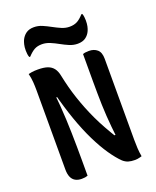

<svg xmlns="http://www.w3.org/2000/svg" viewBox="-173 -1058 947 1167"><g transform="rotate(-20 300.0 -474.5)"><path d="M190 1Q182 4 173 5.5Q164 7 151 7Q127 7 110 -2.5Q93 -12 84.5 -31.5Q76 -51 76 -81Q76 -144 76 -208.5Q76 -273 76 -337Q76 -401 76 -465Q76 -529 76 -593Q76 -619 74 -647Q72 -675 65 -702Q77 -705 86.5 -706.5Q96 -708 105.5 -708.5Q115 -709 126 -709Q165 -709 189 -700.5Q213 -692 227 -673.5Q241 -655 247 -624Q255 -585 265 -547Q275 -509 287.5 -471.5Q300 -434 315 -396Q330 -358 348.5 -318.5Q367 -279 390 -238Q413 -197 440 -153L401 -174H462L437 -150Q432 -191 428.5 -228.5Q425 -266 422.5 -302Q420 -338 419 -374Q418 -410 417.5 -447Q417 -484 417 -525Q417 -570 417 -614.5Q417 -659 417 -703Q423 -706 433 -707.5Q443 -709 457 -709Q489 -709 510 -691Q531 -673 531 -631Q531 -567 531 -502Q531 -437 531 -371.5Q531 -306 531 -240Q531 -174 531 -107Q531 -80 532.5 -52.5Q534 -25 539 2Q532 4 524.5 6Q517 8 509.5 9Q502 10 495 10Q469 10 451.5 4.5Q434 -1 418 -15Q388 -44 355 -92Q322 -140 289 -207Q256 -274 226.5 -358Q197 -442 172 -540L204 -511H150L170 -542Q176 -498 179.5 -453.5Q183 -409 185 -364.5Q187 -320 188 -276Q189 -232 189.5 -188Q190 -144 190 -100Q190 -75 190 -50Q190 -25 190 1ZM398 -887Q427 -887 447.5 -898Q468 -909 490 -934H496Q500 -925 501.5 -912.5Q503 -900 503 -890Q503 -867 499.5 -851.5Q496 -836 491 -825Q481 -802 461 -787.5Q441 -773 409 -773Q382 -773 356 -784Q330 -795 305 -809Q280 -823 254 -834Q228 -845 202 -845Q173 -845 153 -834Q133 -823 110 -798H104Q100 -807 98.5 -819.5Q97 -832 97 -842Q97 -865 101 -881Q105 -897 109 -906Q120 -930 140 -944.5Q160 -959 191 -959Q219 -959 244.5 -948Q270 -937 295.5 -923Q321 -909 346.5 -898Q372 -887 398 -887Z"/></g></svg>

Font: Recursive Monospace Casual SemiBold
Style: Regular
Weight: 600
Version: Version 1.047